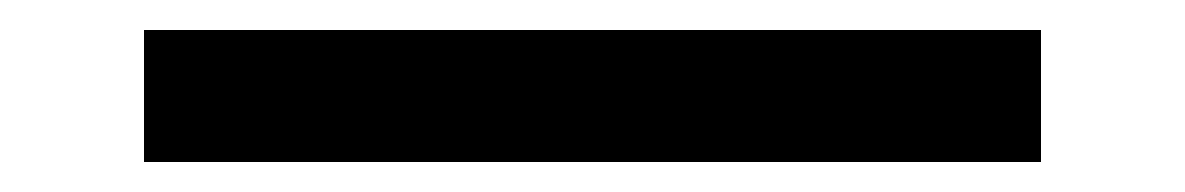

<svg xmlns="http://www.w3.org/2000/svg" viewBox="-20 -414 790 128"><path d="M76 -306V-394H674V-306Z"/></svg>

Font: Martian Mono SemiExpanded Light
Style: Regular
Weight: 300
Width: 6
Monospace: yes
Designer: Roman Shamin
Foundry: Evil Martians
Version: Version 0.930